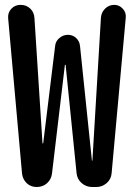

<svg xmlns="http://www.w3.org/2000/svg" viewBox="-20 -750 540 770"><path d="M68.4 -53.7 12.7 -676.8Q10.7 -699.2 25.4 -714.8Q40 -730.5 62.5 -730.5Q85.9 -730.5 101.6 -715.3Q117.2 -700.2 118.2 -676.8L150.4 -175.8Q150.4 -174.8 152.3 -174.8Q153.3 -174.8 153.3 -175.8L201.2 -566.4Q203.1 -585 218.3 -597.7Q233.4 -610.4 252.4 -610.4Q271.5 -610.4 285.2 -597.7Q298.8 -585 300.8 -566.4L348.6 -106.4Q348.6 -105.5 349.6 -105.5Q350.6 -105.5 350.6 -106.4L384.8 -679.7Q386.7 -701.2 401.9 -715.8Q417 -730.5 438.5 -730.5Q458 -730.5 472.2 -715.3Q486.3 -700.2 484.4 -679.7L427.7 -55.7Q425.8 -31.2 407.7 -15.6Q389.6 0 366.2 0H349.6Q325.2 0 307.1 -16.1Q289.1 -32.2 287.1 -55.7L243.2 -489.3Q243.2 -490.2 241.2 -490.2Q240.2 -490.2 240.2 -489.3L188.5 -53.7Q185.5 -30.3 168.5 -15.1Q151.4 0 127 0Q103.5 0 87.4 -15.1Q71.3 -30.3 68.4 -53.7Z"/></svg>

Font: Rounded Mgen+ 1mn medium
Style: Regular
Weight: 500
Designer: [Source Han Sans]
Ryoko NISHIZUKA  (kana & ideographs); Paul D. Hunt (Latin, Greek & Cyrillic); Wenlong ZHANG  (bopomofo
Version: Version 1.059.20150602